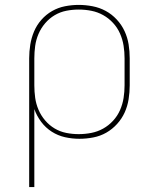

<svg xmlns="http://www.w3.org/2000/svg" viewBox="-20 -558 640 783"><path d="M99 205V-320Q99 -348 103.5 -376Q108 -404 119 -430Q130 -456 149 -477.5Q168 -499 192.5 -513Q217 -527 245 -532.5Q273 -538 301 -538Q329 -538 357.5 -532.5Q386 -527 411 -513.5Q436 -500 456 -478.5Q476 -457 488 -431Q500 -405 504.5 -377Q509 -349 509 -320V-210Q509 -182 504.5 -153.5Q500 -125 488.5 -99.5Q477 -74 457.5 -52.5Q438 -31 413.5 -17Q389 -3 360.5 2.5Q332 8 304 8Q274 8 245 1.5Q216 -5 191 -21Q166 -37 148 -61Q130 -85 120 -113V205ZM301 -11Q327 -11 352.5 -16Q378 -21 400.5 -33.5Q423 -46 441 -65.5Q459 -85 469.5 -109Q480 -133 484 -158.5Q488 -184 488 -210V-320Q488 -346 484 -371.5Q480 -397 469.5 -421Q459 -445 441 -464.5Q423 -484 400.5 -496.5Q378 -509 352.5 -514Q327 -519 301 -519Q275 -519 250 -514Q225 -509 203 -496Q181 -483 164 -463Q147 -443 137 -419.5Q127 -396 123.5 -371Q120 -346 120 -320V-210Q120 -184 123.5 -159Q127 -134 137 -110.5Q147 -87 164 -67Q181 -47 203 -34Q225 -21 250 -16Q275 -11 301 -11Z"/></svg>

Font: Iosevka Curly Thin Extended
Style: Regular
Weight: 100
Width: 7
Monospace: yes
Designer: Belleve Invis
Foundry: Belleve Invis
Version: Version 11.1.0; ttfautohint (v1.8.3)